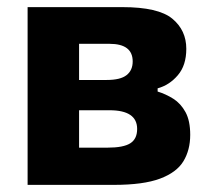

<svg xmlns="http://www.w3.org/2000/svg" viewBox="-20 -519 587 539"><path d="M57.5 0V-499H323.5Q424.5 -499 463.8 -466.5Q503 -434 503 -382Q503 -335.5 479.2 -307.8Q455.5 -280 422.5 -271V-262Q445.5 -255 466.5 -241.8Q487.5 -228.5 500.8 -204.2Q514 -180 514 -140.5Q514 -98 495 -66.5Q476 -35 429.2 -17.5Q382.5 0 299.5 0ZM287.5 -396H202V-294.5H279.5Q318 -294.5 335.2 -308Q352.5 -321.5 352.5 -346.5Q352.5 -396 287.5 -396ZM202 -104.5H282Q326.5 -104.5 345.8 -116.8Q365 -129 365 -157Q365 -209.5 287.5 -209.5H202Z"/></svg>

Font: Heraclito
Style: Bold
Weight: 700
Designer: Kostas Bartsokas (font) & Cristiano Sobral (main changes)
Foundry: Kostas Bartsokas (font) & Cristiano Sobral (main changes)
Version: Version 1.00;July 8, 2020;FontCreator 13.0.0.2655 64-bit